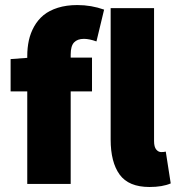

<svg xmlns="http://www.w3.org/2000/svg" viewBox="-20 -728 698 760"><path d="M22 -366.2V-494.1L87.9 -499V-505.9Q87.9 -539.1 94.2 -568.1Q100.6 -597.2 115.2 -623.3Q129.9 -649.4 152.3 -668Q174.8 -686.5 209 -697.3Q243.2 -708 286.1 -708Q341.3 -708 392.1 -689.9L361.8 -564Q333.5 -574.2 312 -574.2Q286.6 -574.2 273.2 -560.1Q259.8 -545.9 259.8 -512.2V-500H344.2V-366.2H259.8V0H87.9V-366.2ZM418 -175.8V-695.8H589.8V-169.9Q589.8 -146.5 598.4 -136.2Q606.9 -126 618.2 -126Q628.4 -126 636.2 -127.9L655.8 -2Q623 12.2 571.8 12.2Q489.3 12.2 453.6 -36.9Q418 -85.9 418 -175.8Z"/></svg>

Font: Source Sans Pro Black
Style: Regular
Weight: 900
Designer: Paul D. Hunt
Foundry: Adobe Systems Incorporated
Version: Version 2.020;PS 2.0;hotconv 1.0.86;makeotf.lib2.5.63406